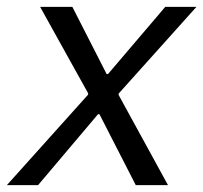

<svg xmlns="http://www.w3.org/2000/svg" viewBox="-45 -540 593 560"><path d="M212 -264V-268L72 -520H166L266 -324H270L437 -520H528L301 -267V-263L445 0H351L245 -207H241L66 0H-25Z"/></svg>

Font: Fixel Italic Variable 20240409 Display Thin
Style: Italic
Weight: 100
Italic angle: -10°
Designer: AlfaBravo + MacPaw
Foundry: Kyrylo Tkachov, Marchela Mozhyna, Serhii Makarenko, Maria Weinstein, Zakhar Kryvoshyya
Version: Version 1.211;Glyphs 3.2 (3225)